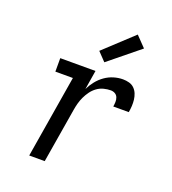

<svg xmlns="http://www.w3.org/2000/svg" viewBox="-139 -873 878 978"><g transform="rotate(20 300.0 -384.0)"><path d="M131 0 205 -447H110V-520H301L284 -416Q295 -439 312 -460.5Q329 -482 351 -497.5Q373 -513 398 -520.5Q423 -528 448 -528Q465 -528 481.5 -523.5Q498 -519 509.5 -507.5Q521 -496 527 -481Q533 -466 535 -449.5Q537 -433 536 -415.5Q535 -398 532 -381H448Q450 -393 450.5 -406Q451 -419 446.5 -430.5Q442 -442 431.5 -448Q421 -454 408 -454Q390 -454 370.5 -449Q351 -444 334.5 -432Q318 -420 306 -403.5Q294 -387 285.5 -369Q277 -351 272 -332.5Q267 -314 264 -295L215 0ZM328 -577 284 -623 440 -768 494 -712Z"/></g></svg>

Font: Iosevka HT Extended
Style: Italic
Weight: 400
Width: 7
Italic angle: -9°
Monospace: yes
Designer: Belleve Invis
Foundry: Belleve Invis
Version: Version 32.3.0; ttfautohint (v1.8.4)